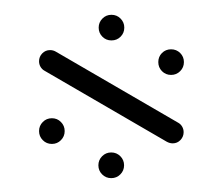

<svg xmlns="http://www.w3.org/2000/svg" viewBox="-20 -539 309 266"><path d="M199.3 -453Q199.3 -460.4 204.4 -465.6Q209.6 -470.7 217 -470.7Q224.4 -470.7 229.6 -465.6Q234.8 -460.4 234.8 -453Q234.8 -445.6 229.6 -440.4Q224.4 -435.2 217 -435.2Q209.6 -435.2 204.4 -440.4Q199.3 -445.6 199.3 -453ZM34.1 -357.4Q34.1 -364.8 39.3 -370Q44.4 -375.2 51.9 -375.2Q59.3 -375.2 64.4 -370Q69.6 -364.8 69.6 -357.4Q69.6 -350 64.4 -344.8Q59.3 -339.6 51.9 -339.6Q44.4 -339.6 39.3 -344.8Q34.1 -350 34.1 -357.4ZM116.3 -310Q116.3 -317.4 121.5 -322.6Q126.7 -327.8 134.1 -327.8Q141.5 -327.8 146.7 -322.6Q151.9 -317.4 151.9 -310Q151.9 -302.6 146.7 -297.4Q141.5 -292.2 134.1 -292.2Q126.7 -292.2 121.5 -297.4Q116.3 -302.6 116.3 -310ZM34.1 -454.1Q34.1 -460.4 38.5 -465Q43 -469.6 49.3 -469.6Q53.7 -469.6 57.4 -467.4L227 -368.9Q230.4 -367 232.4 -363.5Q234.4 -360 234.4 -355.9Q234.4 -349.6 230 -345Q225.6 -340.4 219.3 -340.4Q215.2 -340.4 211.1 -342.6L41.5 -441.1Q38.1 -443 36.1 -446.5Q34.1 -450 34.1 -454.1ZM116.7 -500.7Q116.7 -508.1 121.9 -513.3Q127 -518.5 134.4 -518.5Q141.9 -518.5 147 -513.3Q152.2 -508.1 152.2 -500.7Q152.2 -493.3 147 -488.1Q141.9 -483 134.4 -483Q127 -483 121.9 -488.1Q116.7 -493.3 116.7 -500.7Z"/></svg>

Font: 26F Galaxy Sans Ultra Light
Style: Regular
Weight: 200
Designer: C₂₉H₂₅N₃O₅
Version: Version 1.100